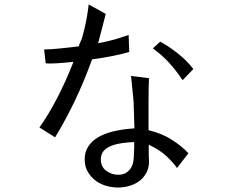

<svg xmlns="http://www.w3.org/2000/svg" viewBox="-20 -734 1040 857"><path d="M579 -100Q534 -98 505 -91.5Q476 -85 459.5 -74.5Q443 -64 436.5 -51Q430 -38 430 -23Q430 11 454.5 28.5Q479 46 507 46Q529 46 542.5 37.5Q556 29 564.5 15.5Q573 2 575.5 -16Q578 -34 578 -55Q579 -63 579 -72.5Q579 -82 579 -100ZM770 16Q753 -9 723 -37Q693 -65 644 -88Q644 -57 644 -42Q644 -27 645 -16Q646 11 635.5 33Q625 55 606.5 70.5Q588 86 561.5 94.5Q535 103 506 103Q481 103 455.5 96Q430 89 408.5 73.5Q387 58 372.5 34Q358 10 358 -23Q358 -56 374.5 -81Q391 -106 420 -122.5Q449 -139 490 -148.5Q531 -158 580 -161Q578 -208 577.5 -242Q577 -276 575 -295Q572 -328 569.5 -349.5Q567 -371 565 -395L645 -385Q643 -340 643 -280Q643 -220 643 -153Q701 -139 745 -111.5Q789 -84 821 -50ZM557 -502Q488 -482 391 -469Q356 -372 315.5 -287Q275 -202 226 -121L156 -165Q196 -221 234.5 -295Q273 -369 308 -458Q261 -453 233.5 -451.5Q206 -450 184 -451L177 -513Q212 -514 250.5 -518Q289 -522 331 -527Q336 -541 341 -551.5Q346 -562 348 -571Q358 -607 364.5 -640Q371 -673 376 -714L452 -672Q445 -646 437.5 -615.5Q430 -585 418 -541Q465 -550 495.5 -559Q526 -568 554 -578ZM795 -376Q768 -417 736 -452.5Q704 -488 662 -518L695 -548Q731 -529 772.5 -496.5Q814 -464 843 -426Z"/></svg>

Font: NanumGothicCoding
Style: Regular
Weight: 400
Monospace: yes
Designer: Kwon Bruce; Nicolas Noh; Sung-woo Choi; Go-un Cha; Soo-hyun Park;
Foundry: NHN Corporation
Version: Version 2.000;PS 1;hotconv 1.0.49;makeotf.lib2.0.14853